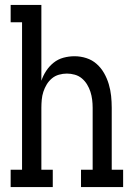

<svg xmlns="http://www.w3.org/2000/svg" viewBox="-20 -755 540 775"><path d="M23 0V-70H69V-665H23V-735H147V-429Q154 -450 166.5 -469Q179 -488 196.5 -502Q214 -516 236 -522Q258 -528 281 -528Q305 -528 328.5 -520.5Q352 -513 370 -497Q388 -481 400 -460Q412 -439 419 -415.5Q426 -392 428.5 -368Q431 -344 431 -320V-70H477V0H307V-70H354V-320Q354 -336 352 -352.5Q350 -369 345 -384.5Q340 -400 331.5 -414Q323 -428 310.5 -438.5Q298 -449 282 -453.5Q266 -458 250 -458Q234 -458 218 -453.5Q202 -449 189.5 -438.5Q177 -428 168.5 -414Q160 -400 155 -384.5Q150 -369 148.5 -352.5Q147 -336 147 -320V-70H193V0Z"/></svg>

Font: Iosevka Gothic
Style: Regular
Weight: 400
Monospace: yes
Designer: Belleve Invis
Foundry: Belleve Invis
Version: Version 15.5.1; ttfautohint (v1.8.4)